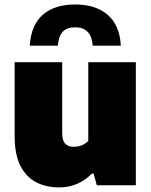

<svg xmlns="http://www.w3.org/2000/svg" viewBox="-20 -828 676 858"><path d="M243.5 9.5Q186.5 9.5 141.8 -13.5Q97 -36.5 71.2 -87Q45.5 -137.5 45.5 -219.5V-550H258V-235Q258 -199 271.8 -185.5Q285.5 -172 308.5 -172Q348.5 -172 374.5 -198V-550H587V0H412.5L398.5 -52H390.5Q330 9.5 243.5 9.5ZM113 -624Q118.5 -715.5 171 -761.8Q223.5 -808 316.5 -808Q407.5 -808 461.2 -761.8Q515 -715.5 520 -624H394.5Q388 -706 316.5 -706Q279 -706 260.5 -686.2Q242 -666.5 238.5 -624Z"/></svg>

Font: Encode Sans Black
Style: Regular
Weight: 900
Designer: Multiple Designers
Foundry: Impallari Type
Version: Version 3.002; ttfautohint (v1.8.3) -l 8 -r 50 -G 200 -x 14 